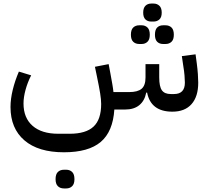

<svg xmlns="http://www.w3.org/2000/svg" viewBox="-20 -615 1175 1078"><path d="M948 12Q827 12 806 -95H801Q792 -49 762 -24.5Q732 0 682 0H622Q614 124 545.5 182Q477 240 339 240Q195 240 117 173Q39 106 39 -14Q39 -59 51.5 -110.5Q64 -162 86 -213L155 -192Q135 -153 123.5 -111Q112 -69 112 -34Q112 47 163 91.5Q214 136 307 136H371Q462 136 505 96Q548 56 548 -31Q548 -55 542.5 -90Q537 -125 524 -187L513 -240L590 -255L600 -202Q606 -169 610.5 -143.5Q615 -118 617 -98H705Q753 -98 775 -116.5Q797 -135 797 -180V-255H874V-180Q874 -129 889 -108Q904 -87 939 -87H957Q1018 -87 1018 -151Q1018 -166 1016 -191Q1014 -216 1009 -245L1001 -300L1078 -310L1085 -258Q1089 -227 1091 -199Q1093 -171 1093 -151Q1093 -73 1055.5 -30.5Q1018 12 948 12ZM339 443Q318 443 305 430.5Q292 418 292 391Q292 363 305 350.5Q318 338 339 338H352Q372 338 385 350.5Q398 363 398 391Q398 418 385 430.5Q372 443 352 443ZM896 -368Q875 -368 862.5 -380.5Q850 -393 850 -420Q850 -448 862.5 -460.5Q875 -473 896 -473H909Q930 -473 943 -460.5Q956 -448 956 -420Q956 -393 943 -380.5Q930 -368 909 -368ZM762 -368Q741 -368 728 -380.5Q715 -393 715 -420Q715 -448 728 -460.5Q741 -473 762 -473H775Q795 -473 808 -460.5Q821 -448 821 -420Q821 -393 808 -380.5Q795 -368 775 -368ZM829 -494Q809 -494 796.5 -506Q784 -518 784 -544Q784 -570 796.5 -582.5Q809 -595 829 -595H842Q862 -595 875 -582.5Q888 -570 888 -544Q888 -518 875 -506Q862 -494 842 -494Z"/></svg>

Font: IBM Plex Sans Arabic Text
Style: Regular
Weight: 450
Designer: Mike Abbink, Paul van der Laan, Pieter van Rosmalen, Wael Morcos, Khajak Apelian
Foundry: Bold Monday
Version: Version 1.2